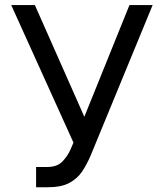

<svg xmlns="http://www.w3.org/2000/svg" viewBox="-20 -748 663 777"><path d="M126 9.8V-72.3H171.9Q211.4 -72.3 232.7 -94.5Q253.9 -116.7 265.6 -143.6L277.3 -170.9L25.4 -727.5H121.1L321.3 -275.4L503.9 -727.5H597.7L346.7 -118.2Q332 -84 313 -54.9Q293.9 -25.9 261.2 -8.1Q228.5 9.8 172.9 9.8Z"/></svg>

Font: Inter
Style: Regular
Weight: 400
Designer: Rasmus Andersson
Foundry: rsms
Version: Version 4.000;git-8c9346024